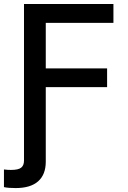

<svg xmlns="http://www.w3.org/2000/svg" viewBox="-43 -748 649 977"><path d="M-22.9 204.1V114.3Q-13.7 115.7 -3.9 116.2Q5.9 116.7 13.2 116.7Q50.3 116.7 64.7 105.2Q79.1 93.8 79.1 69.3V-62.5H189.9V74.7Q189.9 140.1 151.1 174.6Q112.3 209 36.6 209Q19 209 3.2 207.8Q-12.7 206.5 -22.9 204.1ZM79.1 0V-727.5H534.2V-631.8H189.9V-399.9H502V-304.7H189.9V0Z"/></svg>

Font: Inter 16pt Medium
Style: Regular
Weight: 500
Version: Version 4.001;git-66647c0bb